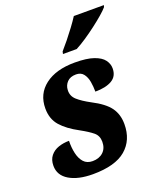

<svg xmlns="http://www.w3.org/2000/svg" viewBox="-142 -858 811 960"><g transform="rotate(-20 263.0 -378.0)"><path d="M186 10Q108 10 61 -18Q14 -46 14 -97Q14 -129 30.5 -149.5Q47 -170 73.5 -179Q100 -188 130 -188Q129 -152 136 -121Q143 -90 160 -71Q177 -52 207 -52Q242 -52 263.5 -72Q285 -92 285 -127Q285 -159 262.5 -177.5Q240 -196 198 -219Q138 -251 106 -287.5Q74 -324 74 -380Q74 -457 132 -501.5Q190 -546 290 -546Q354 -546 391 -533Q428 -520 443.5 -499Q459 -478 459 -454Q459 -412 426.5 -393Q394 -374 338 -374Q338 -401 333.5 -427Q329 -453 315.5 -470.5Q302 -488 276 -488Q245 -488 228.5 -470.5Q212 -453 211 -429Q209 -397 233 -375.5Q257 -354 300 -331Q366 -297 392.5 -260.5Q419 -224 419 -172Q419 -87 362 -38.5Q305 10 186 10ZM250 -606 253 -619Q270 -638 291 -664Q312 -690 332 -717Q352 -744 366 -766H526L523 -756Q512 -743 489.5 -723.5Q467 -704 437.5 -681.5Q408 -659 378 -639Q348 -619 323 -606Z"/></g></svg>

Font: Noto Serif Condensed ExtraBold
Style: Italic
Weight: 800
Width: 3
Italic angle: -12°
Designer: Monotype Design Team
Foundry: Monotype Imaging Inc.
Version: Version 2.014; ttfautohint (v1.8.4.7-5d5b)